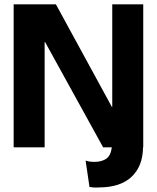

<svg xmlns="http://www.w3.org/2000/svg" viewBox="-20 -680 724 886"><path d="M43 0V-660H238L496 -187H498V-660H641V0H640Q639 87 587 136Q535 185 435 185Q421 186 411.5 185Q402 184 393 183L375 61Q392 67 416 67Q448 67 469.5 53Q491 39 496 0H456L188 -486H186V0Z"/></svg>

Font: Bricolage Grotesque 48pt Bricolage Grotesque 48pt Regular
Style: Bold
Weight: 700
Designer: Mathieu Triay
Foundry: Atelier Triay
Version: Version 1.000; ttfautohint (v1.8.4.7-5d5b);gftools[0.9.32]